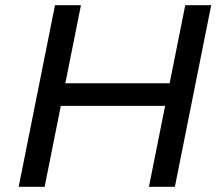

<svg xmlns="http://www.w3.org/2000/svg" viewBox="-20 -720 852 740"><path d="M694 -700H794L654 0H554ZM152 0H52L192 -700H292ZM626 -312H206L223 -399H643Z"/></svg>

Font: MOST Montserrat Medium
Style: Italic
Weight: 500
Italic angle: -11.3°
Designer: Julieta Ulanovsky
Foundry: Julieta Ulanovsky
Version: Version 8.000;March 11, 2024;FontCreator 15.0.0.2926 64-bit